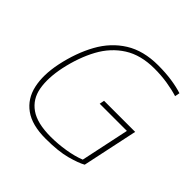

<svg xmlns="http://www.w3.org/2000/svg" viewBox="-171 -807 969 969"><g transform="rotate(45 313.5 -322.0)"><path d="M285 10Q188 10 133.5 -29.5Q79 -69 63.5 -139Q48 -209 67 -301Q89 -405 133 -484.5Q177 -564 249 -609Q321 -654 426 -654Q479 -654 523 -647.5Q567 -641 601 -630L596 -604Q561 -615 517 -622Q473 -629 424 -629Q327 -629 261 -587Q195 -545 155 -471.5Q115 -398 94 -301Q76 -214 87.5 -150Q99 -86 149.5 -50.5Q200 -15 297 -15Q348 -15 400.5 -23.5Q453 -32 493 -48L548 -308H354L359 -334H581L518 -37Q490 -21 433 -5.5Q376 10 285 10Z"/></g></svg>

Font: Kanit Thin
Style: Italic
Weight: 250
Italic angle: -12°
Designer: Katatrad Team
Foundry: CadsonDemak
Version: Version 2.000; ttfautohint (v1.8.3)